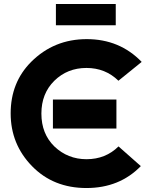

<svg xmlns="http://www.w3.org/2000/svg" viewBox="-20 -946 760 976"><path d="M249 -439.9H571.8V-292.5H249Q249 -292.5 249 -439.9ZM419.4 9.8Q251 9.8 142.6 -101.6Q34.2 -212.9 34.2 -369.6Q34.2 -527.3 138.7 -631.8Q254.4 -747.1 420.9 -747.1Q588.4 -747.1 700.2 -631.3L582 -535.6Q515.6 -600.6 419.4 -600.6Q322.8 -600.6 256.3 -535.6Q190.4 -470.7 190.4 -368.7Q190.4 -265.6 256.8 -201.2Q324.7 -136.7 419.9 -136.7Q516.6 -136.7 582.5 -201.7L695.8 -101.6Q587.4 9.8 419.4 9.8ZM264.2 -925.8H568.4V-817.4H264.2Z"/></svg>

Font: Newest Shape
Style: Bold
Weight: 700
Designer: Wojciech Kalinowski "wmk69" (wmk69@o2.pl)
Foundry: Wojciech Kalinowski "wmk69" (wmk69@o2.pl)
Version: Version 1.0.0; 2022-02-24